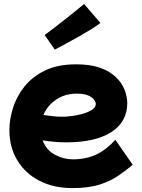

<svg xmlns="http://www.w3.org/2000/svg" viewBox="-20 -882 728 982"><path d="M350 80Q254 80 181.5 42.5Q109 5 68.5 -62Q28 -129 28 -217Q28 -270 46 -328.5Q64 -387 104 -438Q144 -489 209.5 -521Q275 -553 369 -553Q437 -553 483.5 -538Q530 -523 559.5 -499Q589 -475 604.5 -448Q620 -421 625.5 -396.5Q631 -372 631 -356Q631 -259 549.5 -206.5Q468 -154 319 -154Q285 -154 254.5 -157Q224 -160 198 -164Q217 -114 261 -90.5Q305 -67 352 -67Q420 -67 472 -91.5Q524 -116 570 -167L659 -39Q627 -13 587.5 15Q548 43 491 61.5Q434 80 350 80ZM372 -403Q313 -403 268 -373Q223 -343 202 -294Q227 -290 251.5 -287.5Q276 -285 300 -285Q322 -285 350.5 -289Q379 -293 406.5 -301Q434 -309 452 -321.5Q470 -334 470 -351Q470 -359 462 -371Q454 -383 433 -393Q412 -403 372 -403ZM260.3 -628.4 208.3 -702.9Q230.9 -719.5 259.8 -741.6Q288.7 -763.6 318.1 -787.2Q347.5 -810.7 372 -830.3Q396.5 -849.9 410.2 -861.6L493.5 -764.6Q477.8 -751.9 449.4 -734.2Q421 -716.6 386.7 -697Q352.4 -677.4 319.1 -659.8Q285.7 -642.1 260.3 -628.4Z"/></svg>

Font: Mochiy Pop P One
Style: Regular
Weight: 400
Designer: FONTDASU
Foundry: FONTDASU / Google Inc. / Adobe
Version: Version 2.000